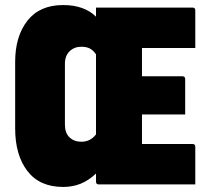

<svg xmlns="http://www.w3.org/2000/svg" viewBox="-20 -730 840 760"><path d="M230 -710Q273 -710 305.5 -698Q338 -686 360 -664V-700H742Q753 -700 753 -689V-540H542V-428H702Q713 -428 713 -417V-277H542V-160H742Q753 -160 753 -149V0H371Q360 0 360 -11V-43Q330 -15 298.5 -2.5Q267 10 230 10Q137 10 88.5 -53Q40 -116 40 -222V-485Q40 -586 88.5 -648Q137 -710 230 -710ZM237 -236Q237 -204 255 -186.5Q273 -169 302 -169Q338 -169 360 -198V-515Q349 -531 335.5 -538Q322 -545 302 -545Q274 -545 255.5 -527Q237 -509 237 -478Z"/></svg>

Font: Recursive Sn Lnr St Blk
Style: Regular
Weight: 900
Version: Version 1.079;hotconv 1.0.112;makeotfexe 2.5.65598; ttfautoh